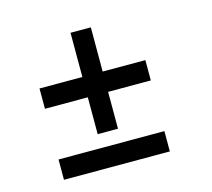

<svg xmlns="http://www.w3.org/2000/svg" viewBox="-82 -614 801 727"><g transform="rotate(-15 318.0 -250.5)"><path d="M83.5 -263.2H251.5V-118.7H331.1V-263.2H498.5V-342.8H331.1V-516.1H251.5V-342.8H83.5ZM83.5 15.1H498.5V-64.5H83.5Z"/></g></svg>

Font: Donegal One
Style: Regular
Weight: 400
Designer: Gary Lonergan
Foundry: Sorkin Type Co.
Version: Version 1.004